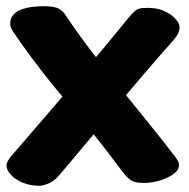

<svg xmlns="http://www.w3.org/2000/svg" viewBox="-20 -580 610 619"><path d="M19 -483Q13 -494 13 -504Q13 -523 25 -534.5Q37 -546 55 -551.5Q73 -557 91 -558.5Q109 -560 121 -560Q157 -560 171 -551Q185 -542 190 -533Q226 -479 270 -421Q314 -363 361 -304.5Q408 -246 454 -189.5Q500 -133 539 -82Q545 -75 551 -65.5Q557 -56 557 -47Q557 -31 537.5 -17.5Q518 -4 488 4Q458 12 428 9Q408 7 396.5 -3Q385 -13 373 -29Q347 -64 321.5 -97Q296 -130 270 -161.5Q244 -193 218.5 -223.5Q193 -254 167.5 -285Q142 -316 117 -348Q92 -380 67.5 -413.5Q43 -447 19 -483ZM171 -15Q155 4 136.5 11.5Q118 19 107 19Q78 19 53.5 9Q29 -1 15 -16.5Q1 -32 1 -46Q1 -53 4.5 -59.5Q8 -66 13 -73Q75 -145 138 -218Q201 -291 265 -366.5Q329 -442 393 -521Q406 -537 415.5 -545Q425 -553 440 -554Q479 -557 505.5 -546Q532 -535 545.5 -519.5Q559 -504 559 -493Q559 -479 551 -466.5Q543 -454 537 -448Q435 -333 347.5 -226.5Q260 -120 171 -15Z"/></svg>

Font: Playpen Sans ExtraBold
Style: Regular
Weight: 800
Designer: Laura Meseguer, Veronika Burian, José Scaglione
Foundry: TypeTogether
Version: Version 1.001